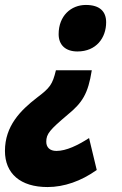

<svg xmlns="http://www.w3.org/2000/svg" viewBox="-63 -584 493 776"><path d="M284 -564C224 -564 174 -520 174 -446C174 -402 202 -376 250 -376C326 -376 366 -431 366 -494C366 -537 341 -564 284 -564ZM308 -300H163C149 -242 139 -229 86 -189C20 -138 -43 -75 -43 26C-43 117 19 172 129 172C196 172 265 148 328 103L297 -26C252 3 205 26 165 26C138 26 124 11 124 -11C124 -43 138 -59 210 -120C270 -169 293 -205 308 -300Z"/></svg>

Font: Noto Sans Condensed Black
Style: Italic
Weight: 900
Width: 3
Italic angle: -12°
Designer: Monotype Design Team
Foundry: Monotype Imaging Inc.
Version: Version 2.013